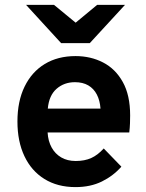

<svg xmlns="http://www.w3.org/2000/svg" viewBox="-20 -752 597 784"><path d="M288.4 12Q214.8 12 161.6 -21Q108.3 -54 79.8 -114.2Q51.2 -174.4 51.2 -256Q51.2 -338.7 80.5 -398.6Q109.7 -458.5 162.9 -490.8Q216.2 -523 288.4 -523Q350.4 -523 400.9 -496.9Q451.5 -470.9 481.4 -417.1Q511.4 -363.4 511.4 -280.6Q511.4 -267.4 510.8 -248.6Q510.2 -229.9 507.8 -211H174.4Q176.4 -175.9 190.8 -149.8Q205.2 -123.6 230.2 -109.1Q255.2 -94.6 289.2 -94.6Q325.6 -94.6 352.5 -106.7Q379.3 -118.8 403.6 -145.8L475.6 -71.4Q442.6 -33.9 396 -10.9Q349.4 12 288.4 12ZM175.2 -308.6H390.4Q388 -341.9 375.4 -366.1Q362.8 -390.3 340.4 -403.4Q318 -416.4 286 -416.4Q241.9 -416.4 211 -389.4Q180.1 -362.4 175.2 -308.6ZM229.5 -576 86.5 -732H200.7L288.9 -659.4L376.5 -732H490.3L346.7 -576Z"/></svg>

Font: Overpass
Style: Regular
Weight: 400
Designer: Delve Withrington, Dave Bailey, Thomas Jockin
Foundry: Delve Fonts LLC
Version: Version 4.000